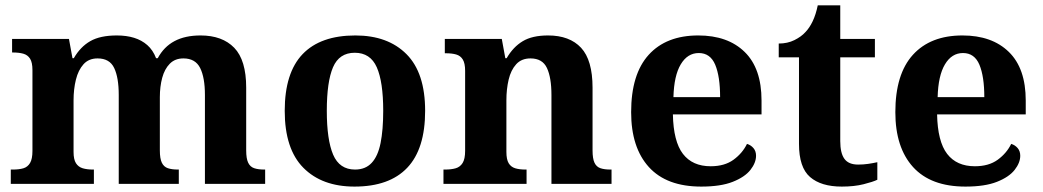

<svg xmlns="http://www.w3.org/2000/svg" viewBox="-20 -680 3856 710"><path d="M19.9 0V-53H27.7Q50.7 -53 66.5 -57.7Q82.3 -62.4 91.2 -77.4Q100 -92.3 100 -122.1V-420.8Q100 -449 91.2 -463Q82.3 -476.9 66.3 -481.4Q50.2 -485.9 28.2 -485.9H24.7V-536H235L248 -464.9H253Q277.2 -506.9 313.9 -527.9Q350.5 -548.9 412.1 -548.9Q447.6 -548.9 475.8 -540.2Q504 -531.5 524.9 -513.1Q545.7 -494.8 557.1 -464.9H563.4Q585.9 -506.9 625.2 -527.9Q664.5 -548.9 721.6 -548.9Q802 -548.9 846.2 -503.3Q890.4 -457.6 890.4 -355.8V-123.9Q890.4 -93.4 897.8 -78.2Q905.1 -63 920 -58Q934.9 -53 956.9 -53H960.5V0H737.8V-328.8Q737.8 -393.2 720.1 -428.6Q702.4 -464 658.3 -464Q627.2 -464 607.9 -444.4Q588.6 -424.8 579.8 -392.2Q571.1 -359.7 571.1 -320.8V-123.9Q571.1 -93.4 578.5 -78.2Q585.9 -63 600.8 -58Q615.6 -53 637.6 -53H641.2V0H419.1V-328.8Q419.1 -393.2 402.2 -428.6Q385.4 -464 340.8 -464Q308.2 -464 288.8 -442.4Q269.4 -420.8 260.7 -385.5Q252 -350.2 252 -309V-118.3Q252 -90.4 260.9 -76.5Q269.8 -62.6 285.7 -57.8Q301.6 -53 323.6 -53H327.2V0Z M1290.9 10Q1170.8 10 1101.8 -59.6Q1032.9 -129.2 1032.9 -270.2Q1032.9 -410.7 1099 -479.8Q1165.2 -548.9 1294.1 -548.9Q1414.2 -548.9 1483.1 -479.8Q1552.1 -410.7 1552.1 -270.2Q1552.1 -129.2 1485.9 -59.6Q1419.8 10 1290.9 10ZM1293 -53Q1331.4 -53 1354.4 -77.7Q1377.5 -102.3 1387.3 -150.9Q1397.1 -199.6 1397.1 -270.2Q1397.1 -377.5 1373.3 -431.2Q1349.5 -484.9 1291.9 -484.9Q1234.4 -484.9 1211.4 -431.2Q1188.5 -377.5 1188.5 -270.3Q1188.5 -163.1 1211.9 -108.1Q1235.4 -53 1293 -53Z M1619.9 0V-53H1625.6Q1648.6 -53 1665 -57.7Q1681.5 -62.4 1690.8 -77.4Q1700 -92.3 1700 -122.1V-417.9Q1700 -446.1 1691.3 -460.1Q1682.7 -474 1667 -478.5Q1651.3 -483 1629.3 -483H1624.9V-536H1835.6L1848.6 -464.9H1853.6Q1877.6 -506.4 1913 -527.6Q1948.3 -548.9 2006.7 -548.9Q2086.3 -548.9 2128.8 -503.3Q2171.2 -457.6 2171.2 -355.8V-123.9Q2171.2 -93.4 2178.4 -78.2Q2185.6 -63 2200.3 -58Q2214.9 -53 2236.9 -53H2241.4V0H2019.2V-328.8Q2019.2 -393.2 2002.5 -428.6Q1985.9 -464 1941.7 -464Q1908.3 -464 1888.8 -442.4Q1869.2 -420.8 1860.9 -385.5Q1852.6 -350.2 1852.6 -309V-118.3Q1852.6 -90.4 1861 -76.5Q1869.4 -62.6 1885.1 -57.8Q1900.7 -53 1922.7 -53H1927.2V0Z M2573.1 10Q2445 10 2379.4 -62.3Q2313.9 -134.6 2313.9 -265.2Q2313.9 -405.7 2378.8 -477.3Q2443.8 -548.9 2562 -548.9Q2671.2 -548.9 2733.6 -488Q2796.1 -427.2 2796.1 -308.2V-256.9H2468.3Q2470.3 -156.6 2505.5 -110.9Q2540.7 -65.2 2608 -65.2Q2659.4 -65.2 2692.5 -89.3Q2725.5 -113.4 2742.3 -147.9Q2756.3 -143.8 2766.1 -132.5Q2775.8 -121.1 2775.8 -104.1Q2775.8 -78.3 2755.1 -51.8Q2734.3 -25.3 2689.8 -7.7Q2645.3 10 2573.1 10ZM2642.9 -320.8Q2642.9 -397.3 2624.8 -440.6Q2606.6 -483.9 2564 -483.9Q2522.4 -483.9 2497.4 -442.1Q2472.4 -400.4 2470.3 -320.8Z M3092.9 10Q3016.3 10 2975.5 -25.4Q2934.6 -60.7 2934.6 -147.9V-468H2859.7V-519Q2892.2 -519 2917.7 -531.7Q2943.2 -544.4 2958 -560.9Q2973.3 -576.5 2985.2 -601.4Q2997 -626.2 3004 -660.2H3087.2V-536H3215.3V-468H3087.2V-158.2Q3087.2 -113.6 3102.7 -92.5Q3118.1 -71.4 3153.3 -71.4Q3172.5 -71.4 3190.4 -74Q3208.3 -76.6 3224.3 -80.2V-15.3Q3208.4 -7.5 3173.7 1.2Q3139 10 3092.9 10Z M3550.1 10Q3422 10 3356.4 -62.3Q3290.9 -134.6 3290.9 -265.2Q3290.9 -405.7 3355.8 -477.3Q3420.8 -548.9 3539 -548.9Q3648.2 -548.9 3710.6 -488Q3773.1 -427.2 3773.1 -308.2V-256.9H3445.3Q3447.3 -156.6 3482.5 -110.9Q3517.7 -65.2 3585 -65.2Q3636.4 -65.2 3669.5 -89.3Q3702.5 -113.4 3719.3 -147.9Q3733.3 -143.8 3743.1 -132.5Q3752.8 -121.1 3752.8 -104.1Q3752.8 -78.3 3732.1 -51.8Q3711.3 -25.3 3666.8 -7.7Q3622.3 10 3550.1 10ZM3619.9 -320.8Q3619.9 -397.3 3601.8 -440.6Q3583.6 -483.9 3541 -483.9Q3499.4 -483.9 3474.4 -442.1Q3449.4 -400.4 3447.3 -320.8Z"/></svg>

Font: Noto Serif Ethiopic
Style: Regular
Weight: 400
Designer: Monotype Design Team
Foundry: Monotype Imaging Inc.
Version: Version 2.102